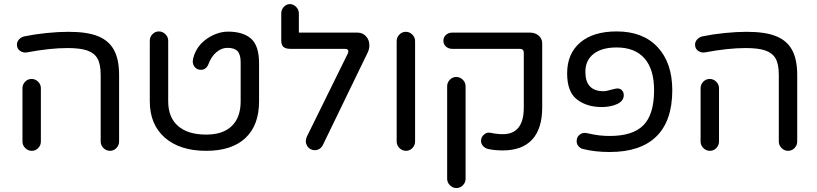

<svg xmlns="http://www.w3.org/2000/svg" viewBox="-20 -738 4029 947"><path d="M476.6 -40V-368.2Q476.6 -420.9 460.9 -449.2Q445.3 -476.6 410.6 -488.8Q376 -501 313.5 -501Q225.6 -501 112.3 -479.5Q93.8 -476.6 78.6 -487.3Q63.5 -498 63.5 -517.6Q63.5 -532.2 73.7 -543.5Q84 -554.7 99.6 -558.6Q151.4 -569.3 210 -575.2Q268.6 -581.1 317.4 -581.1Q410.2 -581.1 462.9 -559.6Q516.6 -538.1 542 -491.7Q567.4 -445.3 567.4 -368.2V-40Q567.4 -21.5 554.2 -7.8Q541 5.9 522.5 5.9Q503.9 5.9 490.2 -7.8Q476.6 -21.5 476.6 -40ZM90.8 -40V-302.7Q90.8 -321.3 104 -335Q117.2 -348.6 135.7 -348.6Q154.3 -348.6 168 -335Q181.6 -321.3 181.6 -302.7V-40Q181.6 -21.5 168.5 -7.8Q155.3 5.9 136.7 5.9Q118.2 5.9 104.5 -7.8Q90.8 -21.5 90.8 -40Z M718.8 -238.3V-537.1Q718.8 -555.7 731.9 -569.3Q745.1 -583 763.7 -583Q782.2 -583 795.9 -569.3Q809.6 -555.7 809.6 -537.1V-238.3Q809.6 -159.2 857.9 -116.7Q906.2 -74.2 997.1 -74.2Q1080.1 -74.2 1123.5 -116.7Q1167 -159.2 1167 -238.3V-430.7Q1167 -468.8 1151.9 -485.4Q1136.7 -502 1101.6 -502Q1073.2 -502 1047.9 -481Q1022.5 -460 1007.8 -420.9Q1002.9 -408.2 993.2 -400.9Q983.4 -393.6 970.7 -393.6Q953.1 -393.6 941.9 -405.8Q930.7 -418 930.7 -435.5Q930.7 -439.5 931.6 -442.4L932.6 -449.2Q942.4 -490.2 970.7 -521.5Q998 -549.8 1033.7 -565.9Q1069.3 -582 1104.5 -582Q1178.7 -582 1218.3 -547.4Q1257.8 -512.7 1257.8 -424.8V-238.3Q1257.8 -120.1 1190.4 -57.1Q1123 5.9 997.1 5.9Q867.2 5.9 793 -59.1Q718.8 -124 718.8 -238.3Z M1488.3 -42Q1488.3 -50.8 1493.2 -63.5L1695.3 -473.6Q1698.2 -479.5 1698.2 -484.4Q1698.2 -497.1 1681.6 -497.1H1412.1Q1388.7 -497.1 1377.9 -506.8Q1367.2 -516.6 1367.2 -540V-671.9Q1367.2 -690.4 1379.9 -704.1Q1392.6 -717.8 1410.2 -717.8Q1426.8 -717.8 1440.4 -704.1Q1454.1 -690.4 1454.1 -671.9V-577.1H1744.1Q1768.6 -577.1 1785.2 -559.1Q1801.8 -541 1801.8 -515.6Q1801.8 -494.1 1792 -475.6L1572.3 -22.5Q1566.4 -10.7 1555.7 -3.9Q1544.9 2.9 1532.2 2.9Q1522.5 2.9 1512.7 -2Q1501 -7.8 1494.6 -19Q1488.3 -30.3 1488.3 -42Z M1936.5 -40V-535.2Q1936.5 -553.7 1949.7 -567.4Q1962.9 -581.1 1981.4 -581.1Q2000 -581.1 2013.7 -567.4Q2027.3 -553.7 2027.3 -535.2V-40Q2027.3 -21.5 2014.2 -7.8Q2001 5.9 1982.4 5.9Q1963.9 5.9 1950.2 -7.8Q1936.5 -21.5 1936.5 -40Z M2388.7 -2.9Q2372.1 -6.8 2362.3 -18.1Q2352.5 -29.3 2352.5 -43.9Q2352.5 -61.5 2367.2 -74.2Q2381.8 -86.9 2399.4 -83Q2431.6 -76.2 2460 -76.2Q2563.5 -76.2 2563.5 -208V-477.5Q2563.5 -497.1 2543.9 -497.1H2210Q2192.4 -497.1 2179.7 -508.3Q2167 -519.5 2167 -537.1Q2167 -554.7 2179.7 -565.9Q2192.4 -577.1 2210 -577.1H2594.7Q2620.1 -577.1 2637.2 -562Q2654.3 -546.9 2654.3 -524.4V-208Q2654.3 -103.5 2605 -49.8Q2555.7 3.9 2460 3.9Q2419.9 3.9 2388.7 -2.9ZM2185.5 143.6V-312.5Q2185.5 -331.1 2198.7 -344.7Q2211.9 -358.4 2230.5 -358.4Q2249 -358.4 2262.7 -344.7Q2276.4 -331.1 2276.4 -312.5V143.6Q2276.4 162.1 2263.2 175.8Q2250 189.5 2231.4 189.5Q2212.9 189.5 2199.2 175.8Q2185.5 162.1 2185.5 143.6Z M2856.4 -2.9Q2842.8 -5.9 2833.5 -16.6Q2824.2 -27.3 2824.2 -42Q2824.2 -61.5 2838.4 -73.2Q2852.5 -85 2871.1 -82Q2911.1 -73.2 2935.5 -70.3Q2960 -67.4 2987.3 -67.4Q3101.6 -67.4 3153.8 -120.6Q3206.1 -173.8 3206.1 -293Q3206.1 -396.5 3158.7 -450.2Q3111.3 -503.9 3021.5 -503.9Q2948.2 -503.9 2907.7 -472.2Q2867.2 -440.4 2867.2 -383.8Q2867.2 -288.1 2957 -288.1Q2969.7 -288.1 2996.1 -295.9Q3019.5 -301.8 3024.4 -301.8Q3039.1 -301.8 3047.9 -292.5Q3056.6 -283.2 3056.6 -268.6Q3056.6 -240.2 3024.4 -225.1Q2992.2 -210 2947.3 -210Q2875 -210 2826.2 -247.1Q2777.3 -284.2 2777.3 -376Q2777.3 -473.6 2841.8 -528.3Q2906.2 -583 3021.5 -583Q3151.4 -583 3223.6 -505.4Q3295.9 -427.7 3295.9 -293Q3295.9 -142.6 3217.8 -65.4Q3139.6 11.7 2987.3 11.7Q2914.1 11.7 2856.4 -2.9Z M3821.3 -40V-368.2Q3821.3 -420.9 3805.7 -449.2Q3790 -476.6 3755.4 -488.8Q3720.7 -501 3658.2 -501Q3570.3 -501 3457 -479.5Q3438.5 -476.6 3423.3 -487.3Q3408.2 -498 3408.2 -517.6Q3408.2 -532.2 3418.5 -543.5Q3428.7 -554.7 3444.3 -558.6Q3496.1 -569.3 3554.7 -575.2Q3613.3 -581.1 3662.1 -581.1Q3754.9 -581.1 3807.6 -559.6Q3861.3 -538.1 3886.7 -491.7Q3912.1 -445.3 3912.1 -368.2V-40Q3912.1 -21.5 3898.9 -7.8Q3885.7 5.9 3867.2 5.9Q3848.6 5.9 3835 -7.8Q3821.3 -21.5 3821.3 -40ZM3435.5 -40V-302.7Q3435.5 -321.3 3448.7 -335Q3461.9 -348.6 3480.5 -348.6Q3499 -348.6 3512.7 -335Q3526.4 -321.3 3526.4 -302.7V-40Q3526.4 -21.5 3513.2 -7.8Q3500 5.9 3481.4 5.9Q3462.9 5.9 3449.2 -7.8Q3435.5 -21.5 3435.5 -40Z"/></svg>

Font: jf-openhuninn-1.0
Style: Regular
Weight: 400
Designer: [Kosugi Maru]
      Designed by Motoya company      

      [Varela Round]
      Joe Prince(Latin component); Avraham Co
Foundry: justfont CO.,LTD.
Version: 1.0